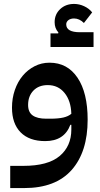

<svg xmlns="http://www.w3.org/2000/svg" viewBox="-20 -717 507 977"><path d="M32 127H99Q224 127 283.5 77Q343 27 343 -58V-82H338Q307 1 210 1Q129 1 85 -43.5Q41 -88 41 -169Q41 -217 55.5 -259Q70 -301 95.5 -331.5Q121 -362 156 -380Q191 -398 232 -398Q323 -398 374.5 -321.5Q426 -245 426 -108Q426 56 344.5 148Q263 240 103 240H32ZM235 -113Q277 -113 302.5 -119Q328 -125 343 -138Q341 -204 308.5 -244Q276 -284 223 -284Q177 -284 150 -256Q123 -228 123 -183Q123 -146 146.5 -129.5Q170 -113 215 -113ZM237 -547H276L277 -552Q258 -573 258 -604Q258 -644 286 -670.5Q314 -697 357 -697Q383 -697 408 -685.5Q433 -674 449 -654L407 -600Q384 -623 357 -623Q339 -623 328 -614.5Q317 -606 317 -593Q317 -553 387 -553H456V-478H237Z"/></svg>

Font: IBM Plex Arabic Medium
Style: Regular
Weight: 500
Designer: Mike Abbink, Paul van der Laan, Pieter van Rosmalen, Wael Morcos, Khajak Apelian
Foundry: Bold Monday
Version: Version 1.0